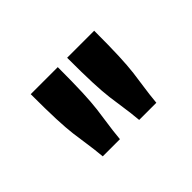

<svg xmlns="http://www.w3.org/2000/svg" viewBox="-61 -797 522 522"><g transform="rotate(-45 200.0 -536.0)"><path d="M78 -665H182Q182 -605 180.5 -569Q179 -533 176 -508.5Q173 -484 169.5 -461.5Q166 -439 163 -407H97Q94 -439 90.5 -461.5Q87 -484 84 -508Q81 -532 79.5 -568.5Q78 -605 78 -665ZM218 -665H322Q322 -605 320.5 -569Q319 -533 316 -508.5Q313 -484 309.5 -461.5Q306 -439 303 -407H237Q234 -439 230.5 -461.5Q227 -484 224 -508Q221 -532 219.5 -568.5Q218 -605 218 -665Z"/></g></svg>

Font: Inconsolata Condensed Black
Style: Regular
Weight: 900
Width: 3
Monospace: yes
Designer: Raph Levien, Cyreal, Brenton Simpson
Foundry: Raph Levien, Cyreal, Google
Version: Version 3.001; ttfautohint (v1.8.2.53-6de2)